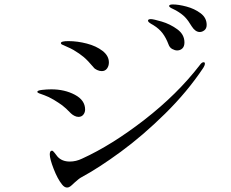

<svg xmlns="http://www.w3.org/2000/svg" viewBox="-20 -859 1040 864"><path d="M843 -740Q827 -767 812.5 -782Q798 -797 772 -812Q765 -816 758 -819Q751 -822 746 -825.5Q741 -829 741 -832Q741 -839 758 -839Q783 -839 819 -829.5Q855 -820 882.5 -799.5Q910 -779 910 -747Q910 -731 900 -723Q890 -715 879 -715Q859 -715 843 -740ZM738 -660Q727 -689 711.5 -709.5Q696 -730 670 -746Q668 -747 660.5 -751.5Q653 -756 649.5 -759.5Q646 -763 646 -766Q646 -773 659 -773Q670 -773 707.5 -762Q745 -751 777.5 -727.5Q810 -704 810 -668Q810 -650 800.5 -641Q791 -632 777 -632Q767 -632 755 -638.5Q743 -645 738 -660ZM401 -556Q375 -587 356.5 -602.5Q338 -618 311 -634Q297 -642 283.5 -647.5Q270 -653 265 -656Q264 -656 259 -658.5Q254 -661 254 -665Q254 -674 288 -674Q328 -674 370.5 -663Q413 -652 441.5 -630Q470 -608 470 -578Q470 -562 461.5 -550.5Q453 -539 438 -539Q428 -539 417 -544Q406 -549 401 -556ZM259 -29Q239 -54 221.5 -99Q204 -144 204 -164Q204 -181 214 -181Q218 -181 225 -172Q232 -163 239 -154Q259 -132 294 -132Q322 -132 349 -145Q483 -206 630.5 -320.5Q778 -435 879 -566Q888 -579 896 -579Q902 -579 902 -573Q902 -565 895 -554Q823 -446 723 -347.5Q623 -249 523.5 -176Q424 -103 346 -61Q336 -56 314 -36Q303 -25 296 -20Q289 -15 282 -15Q270 -15 259 -29ZM299 -349Q275 -374 260 -385Q245 -396 222 -410Q198 -424 179.5 -430.5Q161 -437 156 -439Q148 -442 148 -446Q148 -452 169.5 -454.5Q191 -457 211 -457Q271 -457 317 -432.5Q363 -408 363 -366Q363 -353 355 -343Q347 -333 333 -333Q324 -333 314.5 -338Q305 -343 299 -349Z"/></svg>

Font: Shippori Mincho B1
Style: Regular
Weight: 400
Designer: FONTDASU
Foundry: FONTDASU / Google Inc. / but / Adobe
Version: Version 3.110; ttfautohint (v1.8.3)